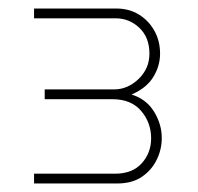

<svg xmlns="http://www.w3.org/2000/svg" viewBox="-20 -720 465 451"><path d="M60 -289V-312H250Q291 -312 313 -336.5Q335 -361 335 -395Q335 -432 311.5 -459.5Q288 -487 244 -487H85V-510H248Q280 -510 305.5 -534.5Q331 -559 331 -594Q331 -632 307.5 -654.5Q284 -677 251 -677H60V-700H253Q283 -700 306 -686Q329 -672 342.5 -648Q356 -624 356 -594Q356 -565 340 -539Q324 -513 289 -498Q324 -487 342 -457.5Q360 -428 360 -396Q360 -369 348 -344.5Q336 -320 313 -304.5Q290 -289 255 -289Z"/></svg>

Font: MuseoModerno Thin
Style: Regular
Weight: 100
Designer: Pablo Cosgaya, Héctor Gatti, Marcela Romero, and the Authors of The MuseoModerno Project.
Foundry: Omnibus-Type Team
Version: Version 1.003